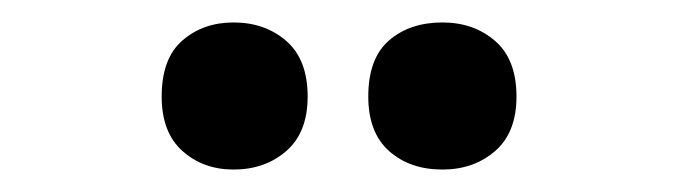

<svg xmlns="http://www.w3.org/2000/svg" viewBox="-20 -770 607 171"><path d="M124 -684Q124 -718 142.5 -734Q161 -750 188 -750Q216 -750 235 -733.5Q254 -717 254 -684Q254 -652 235 -635.5Q216 -619 188 -619Q161 -619 142.5 -635.5Q124 -652 124 -684ZM308 -684Q308 -718 326.5 -734Q345 -750 374 -750Q402 -750 421 -733.5Q440 -717 440 -684Q440 -652 421 -635.5Q402 -619 374 -619Q345 -619 326.5 -635.5Q308 -652 308 -684Z"/></svg>

Font: Noto Sans Sinhala SemiCondensed
Style: Bold
Weight: 700
Width: 4
Designer: Jelle Bosma - Monotype Design Team
Foundry: Monotype Imaging Inc.
Version: Version 2.006; ttfautohint (v1.8.4.7-5d5b)